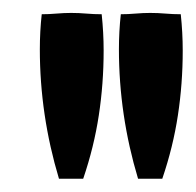

<svg xmlns="http://www.w3.org/2000/svg" viewBox="-20 -637 300 294"><path d="M228.5 -363.3H191.4Q162.1 -460.9 162.1 -561.5Q162.1 -588.9 165 -615.2Q175.8 -615.2 187.5 -616.2Q199.2 -617.2 210 -617.2Q221.7 -617.2 233.4 -616.2Q245.1 -615.2 256.8 -615.2Q259.8 -586.9 259.8 -559.6Q259.8 -508.8 252.4 -460.4Q245.1 -412.1 228.5 -363.3ZM107.4 -363.3H70.3Q41 -460.9 41 -561.5Q41 -588.9 43.9 -615.2Q54.7 -615.2 66.4 -616.2Q78.1 -617.2 88.9 -617.2Q100.6 -617.2 112.3 -616.2Q124 -615.2 135.7 -615.2Q138.7 -586.9 138.7 -559.6Q138.7 -508.8 131.3 -460.4Q124 -412.1 107.4 -363.3Z"/></svg>

Font: RIT TN Joy
Style: Bold
Weight: 700
Designer: Hussain K H
Foundry: Rachana Institute of Typography
Version: 1.6.2